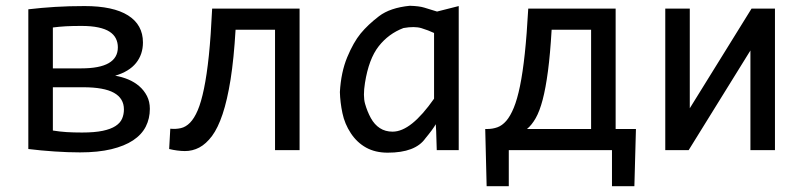

<svg xmlns="http://www.w3.org/2000/svg" viewBox="-20 -520 2789 665"><path d="M499 -143.1Q499 -109.4 484.9 -81.5Q470.7 -53.7 440.9 -33.9Q411.1 -14.2 365.5 -3.2Q319.8 7.8 256.8 7.8Q215.3 7.8 168.5 4.6Q121.6 1.5 78.1 -3.9V-487.8Q124 -493.2 171.1 -496.1Q218.3 -499 272.9 -499Q372.1 -499 423.6 -466.6Q475.1 -434.1 475.1 -373Q475.1 -331.5 451.2 -301.8Q427.2 -272 378.9 -257.8Q402.3 -253.9 424.1 -244.9Q445.8 -235.8 462.4 -221.4Q479 -207 489 -187.5Q499 -168 499 -143.1ZM388.2 -356Q388.2 -373 381.3 -386.7Q374.5 -400.4 359.6 -410.2Q344.7 -419.9 320.6 -425Q296.4 -430.2 262.2 -430.2Q231.4 -430.2 208.5 -429Q185.5 -427.7 163.1 -424.8V-283.2H261.7Q388.2 -283.2 388.2 -356ZM409.2 -141.1Q409.2 -179.2 374.8 -198.5Q340.3 -217.8 267.6 -217.8H163.1V-67.9Q187 -64 210.4 -62.5Q233.9 -61 264.2 -61Q307.6 -61 335.7 -66.9Q363.8 -72.8 380.1 -83.5Q396.5 -94.2 402.8 -108.9Q409.2 -123.5 409.2 -141.1Z M1017.6 0H932.6V-417H795.9Q790 -316.4 778.6 -244.6Q767.1 -172.9 751 -124.8Q734.9 -76.7 714.4 -49.1Q693.8 -21.5 670.2 -9Q646.5 3.4 620.1 3.2Q593.8 2.9 565.9 -3.9L569.8 -74.2Q589.4 -72.3 606.4 -76.2Q623.5 -80.1 638.2 -95Q652.8 -109.9 664.8 -137.9Q676.8 -166 686.5 -212.9Q696.3 -259.8 703.4 -327.9Q710.4 -396 714.8 -490.2H1017.6Z M1244.1 -232.9Q1236.8 -187.5 1244.4 -160.6Q1252 -133.8 1264.4 -111.1Q1276.9 -88.4 1295.7 -76.2Q1314.5 -64 1339.8 -64Q1372.1 -64 1408 -92.8Q1443.8 -121.6 1483.4 -178.2V-405.8Q1463.9 -415 1439.9 -422.4Q1416 -429.7 1377.4 -422.9Q1325.7 -403.3 1291.5 -359.6Q1257.3 -315.9 1244.1 -232.9ZM1489.3 -89.8Q1479.5 -72.3 1453.1 -40.5Q1418.5 8.8 1322.8 8.8Q1279.8 8.8 1248 -8.8Q1216.3 -26.4 1195.1 -58.6Q1173.8 -90.8 1166 -128.2Q1158.2 -165.5 1157.2 -201.2Q1161.1 -270 1182.6 -321.8Q1204.1 -373.5 1229.2 -404.1Q1254.4 -434.6 1292.7 -463.9Q1331.1 -493.2 1399.4 -500Q1432.1 -499 1449.2 -493.7Q1466.3 -488.3 1493.7 -480L1568.8 -499V0H1492.7L1490.7 -65.9Z M2027.3 -417H1890.6Q1885.7 -333 1877.9 -273.9Q1870.1 -214.8 1859.6 -174.8Q1849.1 -134.8 1835.4 -110.8Q1821.8 -86.9 1805.2 -73.2H2027.3ZM2182.6 -73.2 2177.2 125H2099.6V0H1742.2V125H1665.5L1660.6 -73.2H1667.5Q1686 -73.2 1702.6 -79.1Q1719.2 -85 1733.4 -101.3Q1747.6 -117.7 1759.5 -146.7Q1771.5 -175.8 1781 -221.9Q1790.5 -268.1 1797.6 -334Q1804.7 -399.9 1809.6 -490.2H2112.3V-73.2Z M2369.1 -490.2V-145L2583 -490.2H2664.1V0H2579.1V-345.2L2365.2 0H2284.2V-490.2Z"/></svg>

Font: Code New Roman
Style: Regular
Weight: 400
Monospace: yes
Designer: Sam Radian
Foundry: Code New Roman
Version: Version 2.00 November 29, 2014